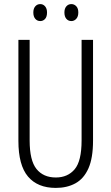

<svg xmlns="http://www.w3.org/2000/svg" viewBox="-20 -909 544 939"><path d="M435 -221Q435 -136 412.5 -85.5Q390 -35 349 -12.5Q308 10 253 10Q164 10 117 -45.5Q70 -101 70 -220V-714H125V-222Q125 -124 158.5 -82.5Q192 -41 253 -41Q311 -41 345 -81Q379 -121 379 -222V-714H435ZM143 -848Q143 -867 152.5 -878Q162 -889 177 -889Q191 -889 200.5 -878Q210 -867 210 -848Q210 -827 200.5 -816.5Q191 -806 177 -806Q162 -806 152.5 -817Q143 -828 143 -848ZM295 -848Q295 -867 304.5 -878Q314 -889 329 -889Q343 -889 353 -878.5Q363 -868 363 -848Q363 -828 353 -817Q343 -806 329 -806Q314 -806 304.5 -817Q295 -828 295 -848Z"/></svg>

Font: Noto Sans Sinhala UI ExtraCondensed Light
Style: Regular
Weight: 300
Width: 2
Designer: Jelle Bosma - Monotype Design Team
Foundry: Monotype Imaging Inc.
Version: Version 2.006; ttfautohint (v1.8.4.7-5d5b)